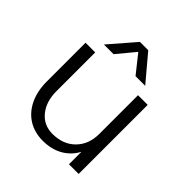

<svg xmlns="http://www.w3.org/2000/svg" viewBox="-191 -836 983 983"><g transform="rotate(45 300.0 -345.0)"><path d="M280 -50Q357 -50 403.5 -97Q450 -144 450 -220V-500H520V0H450V-90Q424 -42 378 -16Q332 10 270 10Q210 10 165 -18Q120 -46 95 -98Q70 -150 70 -220V-500H140V-220Q140 -144 178.5 -97Q217 -50 280 -50ZM442 -560H372L294 -658L213 -560H143L264 -700H324Z"/></g></svg>

Font: Goli Light
Style: Regular
Weight: 300
Designer: jaikishan Patel
Foundry: MagicType
Version: Version 1.000